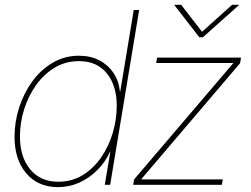

<svg xmlns="http://www.w3.org/2000/svg" viewBox="-20 -769 1043 799"><path d="M221.7 9.8Q138.2 9.8 89.4 -47.6Q40.5 -105 40.5 -199.7Q40.5 -261.7 59.8 -321.8Q79.1 -381.8 114.5 -430.4Q149.9 -479 199.5 -508.1Q249 -537.1 309.1 -537.1Q356.4 -537.1 393.1 -518.1Q429.7 -499 452.1 -465.6Q474.6 -432.1 479 -388.7H480.5L536.6 -727.5H559.1L438.5 0H416L439 -136.7H437.5Q418 -94.2 384.8 -61Q351.6 -27.8 309.8 -9Q268.1 9.8 221.7 9.8ZM222.2 -12.7Q279.3 -12.7 324.5 -40.5Q369.6 -68.4 401.1 -114.3Q432.6 -160.2 449.2 -216.1Q465.8 -272 465.8 -328.6Q465.8 -413.1 424.6 -463.9Q383.3 -514.6 308.6 -514.6Q252.9 -514.6 207.8 -487.5Q162.6 -460.4 130.1 -414.8Q97.7 -369.1 80.3 -313.7Q63 -258.3 63 -201.2Q63 -115.7 105.7 -64.2Q148.4 -12.7 222.2 -12.7ZM534.2 0 538.1 -22.5 949.7 -504.9V-506.8H629.9L633.8 -529.3H982.9L979 -505.9L568.4 -23.9V-22.5H907.2L903.3 0ZM733.9 -749 820.8 -636.7 945.8 -749H974.1L973.6 -747.1L824.2 -613.8H809.6L706.1 -747.1V-749Z"/></svg>

Font: Inter 24pt Thin
Style: Italic
Weight: 250
Italic angle: -9.3988°
Version: Version 4.001;git-66647c0bb